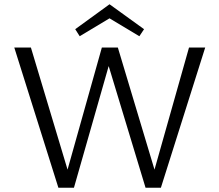

<svg xmlns="http://www.w3.org/2000/svg" viewBox="-20 -881 1029 901"><path d="M354 -711 333 -744 494 -861 656 -744 634 -711 494 -795ZM943 -658 735 0H663L490 -571L327 0H254L47 -658H125L297 -85L458 -658H533L705 -85L867 -658Z"/></svg>

Font: Ysabeau SC
Style: Regular
Weight: 400
Designer: Christian Thalmann (Catharsis Fonts)
Version: Version 0.003